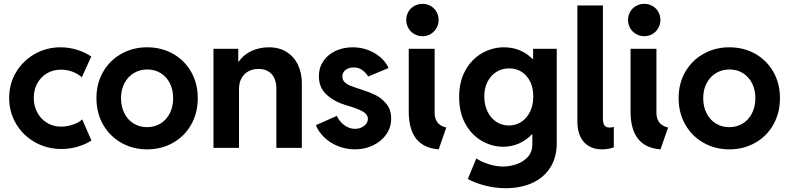

<svg xmlns="http://www.w3.org/2000/svg" viewBox="-20 -781 4167 1014"><path d="M28.3 -263.7Q28.3 -338.4 64.9 -399.7Q101.6 -460.9 163.8 -496.1Q226.1 -531.2 299.8 -531.2Q343.8 -531.2 386.2 -518.3Q428.7 -505.4 461.9 -482.4L412.1 -373Q390.6 -392.1 361.8 -402.6Q333 -413.1 301.8 -413.1Q259.8 -413.1 227.1 -393.3Q194.3 -373.5 176.3 -339.6Q158.2 -305.7 158.2 -263.7Q158.2 -221.7 176.8 -187Q195.3 -152.3 228.3 -132.3Q261.2 -112.3 301.8 -112.3Q335 -112.3 366.2 -123.3Q397.5 -134.3 414.1 -150.4L462.9 -39.1Q432.6 -19 391.1 -6.6Q349.6 5.9 303.7 5.9Q228 5.9 164.8 -29.8Q101.6 -65.4 64.9 -127.2Q28.3 -189 28.3 -263.7Z M489.3 -262.7Q489.3 -340.3 524.4 -401.4Q559.6 -462.4 620.8 -496.8Q682.1 -531.2 756.8 -531.2Q832.5 -531.2 893.6 -497.1Q954.6 -462.9 989.5 -401.6Q1024.4 -340.3 1024.4 -262.7Q1024.4 -184.6 989.5 -122.8Q954.6 -61 893.3 -26.6Q832 7.8 756.8 7.8Q682.1 7.8 620.8 -26.9Q559.6 -61.5 524.4 -123Q489.3 -184.6 489.3 -262.7ZM894.5 -262.7Q894.5 -306.6 877.2 -341.1Q859.9 -375.5 828.9 -394.8Q797.9 -414.1 757.8 -414.1Q718.3 -414.1 686.8 -395Q655.3 -376 637.2 -341.6Q619.1 -307.1 619.1 -262.7Q619.1 -217.8 637 -182.6Q654.8 -147.5 686.3 -128.4Q717.8 -109.4 756.8 -109.4Q795.9 -109.4 827.4 -128.4Q858.9 -147.5 876.7 -182.6Q894.5 -217.8 894.5 -262.7Z M1107.4 -523.4H1238.3V-456.1H1241.2Q1266.1 -492.2 1308.1 -511.7Q1350.1 -531.2 1400.4 -531.2Q1455.1 -531.2 1494.4 -506.1Q1533.7 -481 1554 -437.7Q1574.2 -394.5 1574.2 -340.8V0H1439.5V-311.5Q1439.5 -362.8 1414.3 -389.9Q1389.2 -417 1344.7 -417Q1315.4 -417 1292.2 -404.5Q1269 -392.1 1255.6 -368.2Q1242.2 -344.2 1242.2 -310.5V0H1107.4Z M1648.4 -120.1 1758.8 -168.9Q1771.5 -140.6 1797.6 -120.6Q1823.7 -100.6 1854.5 -100.6Q1873.5 -100.6 1889.2 -107.9Q1904.8 -115.2 1913.8 -127.2Q1922.9 -139.2 1922.9 -152.3Q1922.9 -177.7 1894.3 -193.1Q1865.7 -208.5 1820.3 -221.7L1806.6 -225.6Q1744.6 -244.6 1704.3 -281.5Q1664.1 -318.4 1664.1 -378.9Q1664.1 -423.3 1687.5 -458Q1710.9 -492.7 1751.7 -512Q1792.5 -531.2 1842.8 -531.2Q1886.2 -531.2 1924.1 -516.8Q1961.9 -502.4 1990 -477.8Q2018.1 -453.1 2032.2 -421.9L1924.8 -377Q1913.1 -396 1894 -410.4Q1875 -424.8 1847.7 -424.8Q1821.8 -424.8 1804.9 -411.6Q1788.1 -398.4 1788.1 -377Q1788.1 -358.9 1800.3 -347.2Q1812.5 -335.4 1831.5 -327.9Q1850.6 -320.3 1892.6 -306.6Q1933.1 -293.9 1964.8 -278.1Q1996.6 -262.2 2021.2 -231.7Q2045.9 -201.2 2045.9 -155.3Q2045.9 -108.4 2020 -71.3Q1994.1 -34.2 1950.2 -13.2Q1906.2 7.8 1854.5 7.8Q1807.6 7.8 1765.6 -9Q1723.6 -25.9 1692.9 -55.2Q1662.1 -84.5 1648.4 -120.1Z M2138.7 -189.5V-523.4H2275.4V-186.5Q2274.9 -121.6 2336.9 -107.4L2296.9 7.8Q2139.6 -3.9 2138.7 -189.5ZM2125.5 -675.8Q2125.5 -699.2 2136.7 -718.8Q2147.9 -738.3 2167.7 -749.5Q2187.5 -760.7 2211.4 -760.7Q2234.9 -760.7 2254.4 -749.5Q2273.9 -738.3 2285.2 -718.8Q2296.4 -699.2 2296.4 -675.8Q2296.4 -652.3 2285.2 -632.6Q2273.9 -612.8 2254.4 -601.3Q2234.9 -589.8 2211.4 -589.8Q2187.5 -589.8 2167.7 -601.3Q2147.9 -612.8 2136.7 -632.6Q2125.5 -652.3 2125.5 -675.8Z M2450.7 164.1 2495.6 55.7Q2521.5 73.7 2560.3 85.9Q2599.1 98.1 2637.2 98.6Q2673.3 98.1 2708.7 85.9Q2744.1 73.7 2767.8 47.4Q2791.5 21 2791.5 -18.6V-72.3H2790Q2759.8 -40.5 2720.7 -23.2Q2681.6 -5.9 2637.2 -5.9Q2577.6 -6.3 2524.2 -37.1Q2470.7 -67.9 2437.7 -127.2Q2404.8 -186.5 2404.8 -268.6Q2404.8 -350.1 2438 -409.7Q2471.2 -469.2 2525.9 -500.2Q2580.6 -531.2 2642.1 -531.2Q2686.5 -531.2 2724.6 -515.4Q2762.7 -499.5 2792.5 -469.7H2795.4V-523.4H2920.4V-26.4Q2920.4 51.3 2885.3 105.2Q2850.1 159.2 2789.3 186Q2728.5 212.9 2650.9 212.9Q2592.8 212.9 2539.3 198.5Q2485.8 184.1 2450.7 164.1ZM2796.4 -271.5Q2796.4 -315.9 2780.3 -349.4Q2764.2 -382.8 2735.1 -401.4Q2706.1 -419.9 2669.4 -419.9Q2631.3 -419.9 2601.3 -401.1Q2571.3 -382.3 2554.4 -348.6Q2537.6 -314.9 2537.6 -271.5Q2537.6 -228 2554.2 -193.1Q2570.8 -158.2 2600.3 -138.2Q2629.9 -118.2 2667.5 -118.2Q2704.6 -118.2 2734.1 -137.9Q2763.7 -157.7 2780 -192.4Q2796.4 -227.1 2796.4 -271.5Z M3029.3 -134.8V-752H3164.1V-151.4Q3164.6 -130.9 3172.1 -119.1Q3179.7 -107.4 3200.2 -107.4Q3210.9 -107.4 3221.7 -111.3V-2.9Q3209 2 3192.4 4.9Q3175.8 7.8 3159.2 7.8Q3117.2 7.8 3087.9 -10.5Q3058.6 -28.8 3044.2 -61Q3029.8 -93.3 3029.3 -134.8Z M3310.1 -189.5V-523.4H3446.8V-186.5Q3446.3 -121.6 3508.3 -107.4L3468.3 7.8Q3311 -3.9 3310.1 -189.5ZM3296.9 -675.8Q3296.9 -699.2 3308.1 -718.8Q3319.3 -738.3 3339.1 -749.5Q3358.9 -760.7 3382.8 -760.7Q3406.2 -760.7 3425.8 -749.5Q3445.3 -738.3 3456.5 -718.8Q3467.8 -699.2 3467.8 -675.8Q3467.8 -652.3 3456.5 -632.6Q3445.3 -612.8 3425.8 -601.3Q3406.2 -589.8 3382.8 -589.8Q3358.9 -589.8 3339.1 -601.3Q3319.3 -612.8 3308.1 -632.6Q3296.9 -652.3 3296.9 -675.8Z M3564 -262.7Q3564 -340.3 3599.1 -401.4Q3634.3 -462.4 3695.6 -496.8Q3756.8 -531.2 3831.5 -531.2Q3907.2 -531.2 3968.3 -497.1Q4029.3 -462.9 4064.2 -401.6Q4099.1 -340.3 4099.1 -262.7Q4099.1 -184.6 4064.2 -122.8Q4029.3 -61 3968 -26.6Q3906.7 7.8 3831.5 7.8Q3756.8 7.8 3695.6 -26.9Q3634.3 -61.5 3599.1 -123Q3564 -184.6 3564 -262.7ZM3969.2 -262.7Q3969.2 -306.6 3951.9 -341.1Q3934.6 -375.5 3903.6 -394.8Q3872.6 -414.1 3832.5 -414.1Q3793 -414.1 3761.5 -395Q3730 -376 3711.9 -341.6Q3693.8 -307.1 3693.8 -262.7Q3693.8 -217.8 3711.7 -182.6Q3729.5 -147.5 3761 -128.4Q3792.5 -109.4 3831.5 -109.4Q3870.6 -109.4 3902.1 -128.4Q3933.6 -147.5 3951.4 -182.6Q3969.2 -217.8 3969.2 -262.7Z"/></svg>

Font: Reddit Sans Strawberry
Style: Bold
Weight: 700
Designer: Stephen Hutchings
Foundry: Reddit
Version: Version 1.013